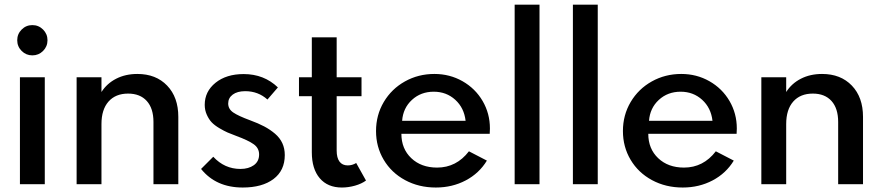

<svg xmlns="http://www.w3.org/2000/svg" viewBox="-20 -802 3842 836"><path d="M175 0H66.8V-465.5H175ZM74.3 -580.2Q55 -599.5 55 -626.8Q55 -654.1 74.3 -673.4Q93.6 -692.7 120.9 -692.7Q148.2 -692.7 167.5 -673.4Q186.8 -654.1 186.8 -626.8Q186.8 -599.5 167.5 -580.2Q148.2 -560.9 120.9 -560.9Q93.6 -560.9 74.3 -580.2Z M313.6 -465.5H421.8V-401.4Q445.5 -438.6 485.9 -459.3Q526.4 -480 578.2 -480Q659.1 -480 707.7 -429.3Q756.4 -378.6 756.4 -293.2V0H648.2V-270.9Q648.2 -330 619.1 -362.3Q590 -394.5 537.7 -394.5Q483.2 -394.5 452.5 -359.8Q421.8 -325 421.8 -261.8V0H313.6Z M855.5 -66.4 908.6 -119.5Q957.7 -66.4 1026.8 -66.4Q1062.3 -66.4 1085.2 -82.7Q1108.2 -99.1 1108.2 -129.5Q1108.2 -157.3 1084.5 -174.1Q1060.9 -190.9 1009.1 -210Q985.9 -218.6 971.1 -225Q956.4 -231.4 935.2 -243.9Q914.1 -256.4 901.8 -269.3Q889.5 -282.3 880.5 -302.3Q871.4 -322.3 871.4 -345.5Q871.4 -403.6 918.4 -441.6Q965.5 -479.5 1040.9 -479.5Q1129.5 -479.5 1190 -421.4L1144.5 -368.6Q1104.1 -405 1047.7 -405Q1013.2 -405 993.4 -390.2Q973.6 -375.5 973.6 -351.4Q973.6 -327.3 995.5 -312.3Q1017.3 -297.3 1069.1 -278.2Q1105 -265 1130.7 -251.4Q1156.4 -237.7 1177.5 -219.8Q1198.6 -201.8 1209.3 -178.6Q1220 -155.5 1220 -126.8Q1220 -59.5 1170.9 -22.5Q1121.8 14.5 1036.8 14.5Q920.5 14.5 855.5 -66.4Z M1281.8 -465.5H1337.7V-639.5H1445.9V-465.5H1554.1V-383.2H1445.9V-146.4Q1445.9 -115 1458.2 -98.4Q1470.5 -81.8 1494.1 -81.8Q1514.1 -81.8 1530.9 -92.3L1573.6 -15.9Q1554.5 -1.8 1525.7 6.4Q1496.8 14.5 1468.6 14.5Q1406.8 14.5 1372.3 -25.9Q1337.7 -66.4 1337.7 -139.1V-383.2H1281.8Z M1617.3 -231.4Q1617.3 -300.9 1651.1 -358Q1685 -415 1743.2 -447.5Q1801.4 -480 1871.4 -480Q1938.2 -480 1993.9 -448.4Q2049.5 -416.8 2081.4 -362.3Q2113.2 -307.7 2113.2 -242.7Q2113.2 -235.9 2112.3 -219.5H1727.7Q1727.7 -154.1 1770.9 -113.2Q1814.1 -72.3 1883.2 -72.3Q1967.3 -72.3 2021.8 -143.2L2100 -102.7Q2066.4 -47.3 2007.7 -16.4Q1949.1 14.5 1877.7 14.5Q1803.6 14.5 1743.9 -17.7Q1684.1 -50 1650.7 -106.4Q1617.3 -162.7 1617.3 -231.4ZM1868.6 -402.7Q1812.3 -402.7 1773.6 -367Q1735 -331.4 1730.9 -275.9H2007.3Q2000.9 -332.3 1962.3 -367.5Q1923.6 -402.7 1868.6 -402.7Z M2329.1 0H2220.9V-781.8H2329.1Z M2582.7 0H2474.5V-781.8H2582.7Z M2692.3 -231.4Q2692.3 -300.9 2726.1 -358Q2760 -415 2818.2 -447.5Q2876.4 -480 2946.4 -480Q3013.2 -480 3068.9 -448.4Q3124.5 -416.8 3156.4 -362.3Q3188.2 -307.7 3188.2 -242.7Q3188.2 -235.9 3187.3 -219.5H2802.7Q2802.7 -154.1 2845.9 -113.2Q2889.1 -72.3 2958.2 -72.3Q3042.3 -72.3 3096.8 -143.2L3175 -102.7Q3141.4 -47.3 3082.7 -16.4Q3024.1 14.5 2952.7 14.5Q2878.6 14.5 2818.9 -17.7Q2759.1 -50 2725.7 -106.4Q2692.3 -162.7 2692.3 -231.4ZM2943.6 -402.7Q2887.3 -402.7 2848.6 -367Q2810 -331.4 2805.9 -275.9H3082.3Q3075.9 -332.3 3037.3 -367.5Q2998.6 -402.7 2943.6 -402.7Z M3295 -465.5H3403.2V-401.4Q3426.8 -438.6 3467.3 -459.3Q3507.7 -480 3559.5 -480Q3640.5 -480 3689.1 -429.3Q3737.7 -378.6 3737.7 -293.2V0H3629.5V-270.9Q3629.5 -330 3600.5 -362.3Q3571.4 -394.5 3519.1 -394.5Q3464.5 -394.5 3433.9 -359.8Q3403.2 -325 3403.2 -261.8V0H3295Z"/></svg>

Font: Spartan MB SemBd
Style: Regular
Weight: 600
Designer: Matt Bailey, Mirko Velimirovic
Foundry: Matt Bailey
Version: Version 1.005